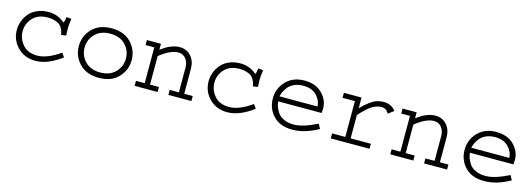

<svg xmlns="http://www.w3.org/2000/svg" viewBox="-3 -1062 4694 1700"><g transform="rotate(15 2344.0 -212.5)"><path d="M465.8 -432.6 510.7 -427.7Q502 -369.1 502 -337.9Q502 -311.5 504.9 -273.4L460 -266.6L456.1 -283.2Q453.1 -296.9 450.2 -305.2Q447.3 -313.5 437 -331.1Q426.8 -348.6 412.6 -358.4Q398.4 -368.2 371.1 -377Q343.8 -385.7 307.6 -385.7Q218.8 -385.7 170.4 -333.5Q122.1 -281.2 122.1 -211.9Q122.1 -142.6 168.5 -88.9Q214.8 -35.2 303.7 -35.2Q391.6 -35.2 510.7 -118.2L536.1 -81.1Q409.2 13.7 298.8 13.7Q198.2 13.7 133.8 -51.3Q69.3 -116.2 69.3 -210.9Q69.3 -251 84 -290Q98.6 -329.1 126 -361.8Q153.3 -394.5 199.2 -414.6Q245.1 -434.6 302.7 -434.6Q383.8 -434.6 446.3 -382.8Q449.2 -379.9 450.2 -379.9Q456.1 -379.9 460 -401.4Q461.9 -414.1 465.8 -432.6Z M636.7 -212.9Q636.7 -306.6 701.2 -373Q765.6 -439.5 878.9 -439.5Q994.1 -439.5 1057.6 -372.1Q1121.1 -304.7 1121.1 -212.9Q1121.1 -121.1 1057.6 -53.7Q994.1 13.7 878.9 13.7Q765.6 13.7 701.2 -53.2Q636.7 -120.1 636.7 -212.9ZM878.9 -35.2Q967.8 -35.2 1018.1 -87.9Q1068.4 -140.6 1068.4 -212.9Q1068.4 -286.1 1018.1 -338.4Q967.8 -390.6 878.9 -390.6Q791 -390.6 740.2 -338.4Q689.5 -286.1 689.5 -212.9Q689.5 -139.6 740.2 -87.4Q791 -35.2 878.9 -35.2Z M1205.1 -419.9H1334V-365.2Q1365.2 -387.7 1382.8 -398.4Q1400.4 -409.2 1434.6 -421.9Q1468.8 -434.6 1502 -434.6Q1568.4 -434.6 1607.9 -389.6Q1647.5 -344.7 1647.5 -273.4V-45.9H1725.6V0H1514.6V-45.9H1598.6V-269.5Q1598.6 -323.2 1572.3 -354.5Q1545.9 -385.7 1502.9 -385.7Q1432.6 -385.7 1334 -307.6V-45.9H1416V0H1205.1V-45.9H1285.2V-374H1205.1Z M2223.6 -432.6 2268.6 -427.7Q2259.8 -369.1 2259.8 -337.9Q2259.8 -311.5 2262.7 -273.4L2217.8 -266.6L2213.9 -283.2Q2210.9 -296.9 2208 -305.2Q2205.1 -313.5 2194.8 -331.1Q2184.6 -348.6 2170.4 -358.4Q2156.2 -368.2 2128.9 -377Q2101.6 -385.7 2065.4 -385.7Q1976.6 -385.7 1928.2 -333.5Q1879.9 -281.2 1879.9 -211.9Q1879.9 -142.6 1926.3 -88.9Q1972.7 -35.2 2061.5 -35.2Q2149.4 -35.2 2268.6 -118.2L2293.9 -81.1Q2167 13.7 2056.6 13.7Q1956.1 13.7 1891.6 -51.3Q1827.1 -116.2 1827.1 -210.9Q1827.1 -251 1841.8 -290Q1856.4 -329.1 1883.8 -361.8Q1911.1 -394.5 1957 -414.6Q2002.9 -434.6 2060.5 -434.6Q2141.6 -434.6 2204.1 -382.8Q2207 -379.9 2208 -379.9Q2213.9 -379.9 2217.8 -401.4Q2219.7 -414.1 2223.6 -432.6Z M2867.2 -98.6 2889.6 -55.7Q2765.6 13.7 2653.3 13.7Q2540 13.7 2478 -51.3Q2416 -116.2 2416 -209Q2416 -302.7 2479.5 -368.7Q2543 -434.6 2647.5 -434.6Q2751 -434.6 2810.1 -375Q2869.1 -315.4 2869.1 -240.2Q2869.1 -231.4 2868.2 -214.8Q2867.2 -198.2 2867.2 -196.3H2468.8Q2469.7 -172.9 2478.5 -148.4Q2487.3 -124 2505.9 -96.2Q2524.4 -68.4 2563 -50.8Q2601.6 -33.2 2654.3 -33.2Q2736.3 -33.2 2867.2 -98.6ZM2468.8 -242.2H2816.4Q2815.4 -296.9 2772 -342.3Q2728.5 -387.7 2647.5 -387.7Q2602.5 -387.7 2566.9 -371.6Q2531.2 -355.5 2511.7 -330.6Q2492.2 -305.7 2481.9 -283.7Q2471.7 -261.7 2468.8 -242.2Z M3010.7 -419.9H3172.9V-322.3Q3197.3 -346.7 3211.4 -359.4Q3225.6 -372.1 3253.9 -393.1Q3282.2 -414.1 3312 -423.8Q3341.8 -433.6 3375 -433.6Q3403.3 -433.6 3426.3 -424.3Q3449.2 -415 3460 -405.8Q3470.7 -396.5 3484.4 -379.9L3432.6 -341.8Q3428.7 -345.7 3428.7 -348.6Q3420.9 -360.4 3416.5 -365.7Q3412.1 -371.1 3398.4 -377.9Q3384.8 -384.8 3367.2 -384.8Q3337.9 -384.8 3307.6 -372.1Q3277.3 -359.4 3249 -335Q3220.7 -310.5 3207 -296.4Q3193.4 -282.2 3172.9 -259.8V-45.9H3358.4V0H3002.9V-45.9H3124V-374H3010.7Z M3548.8 -419.9H3677.7V-365.2Q3709 -387.7 3726.6 -398.4Q3744.1 -409.2 3778.3 -421.9Q3812.5 -434.6 3845.7 -434.6Q3912.1 -434.6 3951.7 -389.6Q3991.2 -344.7 3991.2 -273.4V-45.9H4069.3V0H3858.4V-45.9H3942.4V-269.5Q3942.4 -323.2 3916 -354.5Q3889.6 -385.7 3846.7 -385.7Q3776.4 -385.7 3677.7 -307.6V-45.9H3759.8V0H3548.8V-45.9H3628.9V-374H3548.8Z M4625 -98.6 4647.5 -55.7Q4523.4 13.7 4411.1 13.7Q4297.9 13.7 4235.8 -51.3Q4173.8 -116.2 4173.8 -209Q4173.8 -302.7 4237.3 -368.7Q4300.8 -434.6 4405.3 -434.6Q4508.8 -434.6 4567.9 -375Q4627 -315.4 4627 -240.2Q4627 -231.4 4626 -214.8Q4625 -198.2 4625 -196.3H4226.6Q4227.5 -172.9 4236.3 -148.4Q4245.1 -124 4263.7 -96.2Q4282.2 -68.4 4320.8 -50.8Q4359.4 -33.2 4412.1 -33.2Q4494.1 -33.2 4625 -98.6ZM4226.6 -242.2H4574.2Q4573.2 -296.9 4529.8 -342.3Q4486.3 -387.7 4405.3 -387.7Q4360.4 -387.7 4324.7 -371.6Q4289.1 -355.5 4269.5 -330.6Q4250 -305.7 4239.7 -283.7Q4229.5 -261.7 4226.6 -242.2Z"/></g></svg>

Font: Thabit
Style: Regular
Weight: 500
Designer: Regenerated by Nadim Shaikli
Foundry: MAK Alagha
Version: 0.01